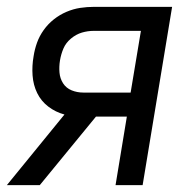

<svg xmlns="http://www.w3.org/2000/svg" viewBox="-36 -540 556 560"><path d="M-16 0 152 -206Q126 -213 105 -229Q84 -245 72.5 -268.5Q61 -292 59 -320Q57 -348 62 -376Q65 -396 72 -415.5Q79 -435 91.5 -452.5Q104 -470 121 -483.5Q138 -497 158 -505.5Q178 -514 198 -517Q218 -520 238 -520H466L380 0H301L334 -200H244L80 0ZM207 -270H345L375 -450H238Q220 -450 203 -445Q186 -440 171 -427.5Q156 -415 149 -398.5Q142 -382 139 -364Q136 -346 137.5 -328.5Q139 -311 148 -297Q157 -283 173 -276.5Q189 -270 207 -270Z"/></svg>

Font: Iosevka Oblique
Style: Regular
Weight: 400
Italic angle: -9°
Monospace: yes
Designer: Belleve Invis
Foundry: Belleve Invis
Version: Version 32.5.0; ttfautohint (v1.8.4)